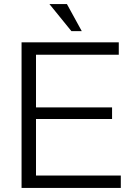

<svg xmlns="http://www.w3.org/2000/svg" viewBox="-20 -924 658 944"><path d="M564 -716V-655H157V-396H531V-339H157V-61H574V0H86V-716ZM382 -771H331L223 -904H309Z"/></svg>

Font: Almarai Light
Style: Regular
Weight: 300
Designer: Boutros International 2019
Foundry: Created by Boutros International 2019
Version: Version 1.10